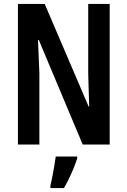

<svg xmlns="http://www.w3.org/2000/svg" viewBox="-20 -734 647 975"><path d="M537 0H400L177 -531H173Q176 -473 177 -434.5Q178 -396 180 -362V0H71V-714H207L430 -193H433Q431 -253 430 -289Q429 -325 428 -360V-714H537ZM372 71Q360 108 342 148Q324 188 305 221H236V209Q240 191 245.5 164.5Q251 138 255.5 110Q260 82 263 61H372Z"/></svg>

Font: Noto Sans Gurmukhi ExtraCondensed SemiBold
Style: Regular
Weight: 600
Width: 2
Designer: Jelle Bosma - Monotype Design Team
Foundry: Monotype Imaging Inc.
Version: Version 2.004; ttfautohint (v1.8.4.7-5d5b)